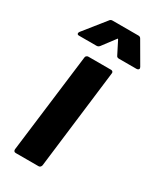

<svg xmlns="http://www.w3.org/2000/svg" viewBox="-180 -762 688 824"><g transform="rotate(30 163.5 -350.0)"><path d="M110 -514H223Q228 -514 231 -510.5Q234 -507 233 -502L173 -12Q172 -7 168.5 -3.5Q165 0 160 0H47Q36 0 36 -12L97 -502Q97 -507 101 -510.5Q105 -514 110 -514ZM122 -700H251Q260 -700 264 -692L325 -587Q327 -583 327 -581Q327 -577 323.5 -574.5Q320 -572 315 -572H228Q218 -572 215 -580L184 -641Q181 -647 178 -641L132 -580Q126 -572 117 -572H30Q21 -572 21 -579Q21 -583 24 -587L108 -692Q113 -700 122 -700Z"/></g></svg>

Font: Barlow
Style: Bold Italic
Weight: 700
Italic angle: -7°
Designer: Jeremy Tribby
Foundry: Tribby Type
Version: Version 1.422